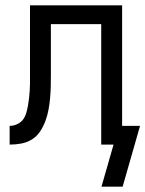

<svg xmlns="http://www.w3.org/2000/svg" viewBox="-20 -540 543 717"><path d="M359 157 404 0H358V-450H170V-260Q170 -238 169.5 -216.5Q169 -195 167 -173Q165 -151 161 -129.5Q157 -108 149.5 -88Q142 -68 130 -49.5Q118 -31 99.5 -19.5Q81 -8 59.5 -4Q38 0 16 0V-70Q30 -70 43.5 -76Q57 -82 65.5 -93Q74 -104 78 -118Q82 -132 84.5 -145.5Q87 -159 88.5 -173Q90 -187 91 -201.5Q92 -216 92 -230Q92 -244 92 -258V-520H436V-70H503L438 157Z"/></svg>

Font: Iosevka Fuck
Style: Regular
Weight: 400
Monospace: yes
Designer: Belleve Invis
Foundry: Belleve Invis
Version: Version 28.0.7; ttfautohint (v1.8.3)